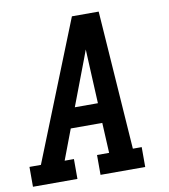

<svg xmlns="http://www.w3.org/2000/svg" viewBox="-89 -805 772 876"><g transform="rotate(-10 296.5 -367.5)"><path d="M-7 0V-92H46L303 -735H427L472 -92H513V0H306V-92H362L355 -232H209L156 -92H199V0ZM244 -324H351L343 -490Q342 -511 341 -532Q340 -553 339 -575Q331 -553 323 -532Q315 -511 307 -490Z"/></g></svg>

Font: Iosevka Slab SmBdExObl
Style: Regular
Weight: 600
Width: 7
Italic angle: -9°
Monospace: yes
Designer: Belleve Invis
Foundry: Belleve Invis
Version: Version 11.1.0; ttfautohint (v1.8.3)